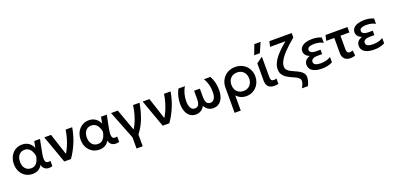

<svg xmlns="http://www.w3.org/2000/svg" viewBox="8 -1885 6585 3220"><g transform="rotate(-20 3300.0 -275.0)"><path d="M275.3 15Q205.4 15 150.8 -18.9Q96.2 -52.8 65 -112.1Q33.8 -171.4 33.8 -247.5Q33.8 -304.6 51.5 -352.7Q69.2 -400.8 101.5 -436.1Q133.7 -471.3 177.2 -490.7Q220.8 -510 272.7 -510Q321.1 -510 358.9 -493.3Q396.7 -476.6 423.4 -447.5Q450.2 -418.4 465.9 -380.6L487.7 -495H590.1L544.4 -260Q533.2 -203.1 532.9 -166.2Q532.6 -129.4 543.1 -110.1Q553.6 -90.8 575.3 -86.2Q597.1 -81.6 629.6 -89.1V5.9Q581.9 19.4 543.9 12.4Q506 5.4 481.9 -19.2Q457.9 -43.9 451.9 -83.8Q423.6 -35.6 380.7 -10.3Q337.8 15 275.3 15ZM284.9 -82.5Q329.8 -82.5 359 -103.8Q388.2 -125.1 405.7 -162.2Q423.1 -199.3 432.3 -247.1Q429.2 -263.9 423.1 -285.4Q417.1 -307 406.4 -329.2Q395.8 -351.4 379.3 -370.4Q362.9 -389.3 339.1 -400.9Q315.4 -412.5 282.8 -412.5Q240.9 -412.5 209.8 -392.5Q178.6 -372.5 161.3 -335.5Q144.1 -298.5 144.1 -247.9Q144.1 -170.7 183.1 -126.6Q222.1 -82.5 284.9 -82.5Z M844.1 0 666.9 -495H788.1L919.3 -94.2L902.8 -92.8Q934.6 -141.3 963.2 -203.9Q991.7 -266.4 1013.7 -340Q1035.8 -413.6 1048.3 -495H1165.1Q1141.4 -353.3 1088.6 -228Q1035.8 -102.8 962.8 0Z M1467.3 15Q1397.4 15 1342.8 -18.9Q1288.2 -52.8 1257 -112.1Q1225.8 -171.4 1225.8 -247.5Q1225.8 -304.6 1243.5 -352.7Q1261.2 -400.8 1293.5 -436.1Q1325.7 -471.3 1369.2 -490.7Q1412.8 -510 1464.7 -510Q1513.1 -510 1550.9 -493.3Q1588.7 -476.6 1615.4 -447.5Q1642.2 -418.4 1657.9 -380.6L1679.7 -495H1782.1L1736.4 -260Q1725.2 -203.1 1724.9 -166.2Q1724.6 -129.4 1735.1 -110.1Q1745.6 -90.8 1767.3 -86.2Q1789.1 -81.6 1821.6 -89.1V5.9Q1773.9 19.4 1735.9 12.4Q1698 5.4 1673.9 -19.2Q1649.9 -43.9 1643.9 -83.8Q1615.6 -35.6 1572.7 -10.3Q1529.8 15 1467.3 15ZM1476.9 -82.5Q1521.8 -82.5 1551 -103.8Q1580.2 -125.1 1597.7 -162.2Q1615.1 -199.3 1624.3 -247.1Q1621.2 -263.9 1615.1 -285.4Q1609.1 -307 1598.4 -329.2Q1587.8 -351.4 1571.3 -370.4Q1554.9 -389.3 1531.1 -400.9Q1507.4 -412.5 1474.8 -412.5Q1432.9 -412.5 1401.8 -392.5Q1370.6 -372.5 1353.3 -335.5Q1336.1 -298.5 1336.1 -247.9Q1336.1 -170.7 1375.1 -126.6Q1414.1 -82.5 1476.9 -82.5Z M2057.3 210V11.6L1858.9 -495H1979.4L2133.7 -68.1L2103.3 -84.2Q2141 -134.2 2170.1 -198.9Q2199.2 -263.5 2219.6 -338.6Q2239.9 -413.7 2251.6 -495H2366.5Q2343.6 -356.1 2297.1 -231.3Q2250.5 -106.5 2167.3 0V210Z M2600.1 0 2422.9 -495H2544.1L2675.3 -94.2L2658.8 -92.8Q2690.6 -141.3 2719.2 -203.9Q2747.7 -266.4 2769.7 -340Q2791.8 -413.6 2804.3 -495H2921.1Q2897.4 -353.3 2844.6 -228Q2791.8 -102.8 2718.8 0Z M3193.9 15Q3130.9 15 3087.3 -17.3Q3043.8 -49.6 3021.6 -107.2Q2999.3 -164.8 2999.3 -241.1Q2999.3 -287 3006.6 -331.8Q3013.8 -376.6 3027.9 -418.1Q3041.9 -459.5 3061.9 -495H3177.8Q3162.1 -471 3149.5 -442.2Q3136.9 -413.3 3128.3 -381.3Q3119.8 -349.4 3115.2 -315.2Q3110.7 -281.1 3110.7 -246.6Q3110.7 -175.9 3134.6 -131.7Q3158.4 -87.5 3207.6 -86.9Q3256.2 -86.6 3275.9 -122Q3295.6 -157.5 3295.6 -224.4V-370.6H3398.3V-224.4Q3398.3 -157.5 3418.2 -122Q3438 -86.6 3486.3 -86.9Q3510.9 -87.2 3529.1 -98.8Q3547.3 -110.3 3559.3 -131.4Q3571.3 -152.4 3577.2 -181.6Q3583.2 -210.8 3583.2 -246.6Q3583.2 -292.9 3575.2 -337.6Q3567.2 -382.2 3552.2 -422.7Q3537.3 -463.1 3516.1 -495H3631.9Q3662.1 -442 3678.3 -375.9Q3694.6 -309.8 3694.6 -241.1Q3694.6 -183.9 3682 -136.7Q3669.4 -89.6 3644.6 -55.7Q3619.8 -21.8 3583.6 -3.4Q3547.4 15 3499.9 15Q3452.1 15 3411.3 -10.3Q3370.4 -35.7 3346.9 -82.4Q3323.8 -35.7 3282.3 -10.3Q3240.8 15 3193.9 15Z M3807.6 210V-242.6Q3807.6 -317.2 3841.6 -377.8Q3875.7 -438.4 3936.1 -474.2Q3996.4 -510 4075.3 -510Q4156.1 -510 4216.4 -474.5Q4276.7 -439.1 4310.2 -379.4Q4343.7 -319.7 4343.7 -247.5Q4343.7 -192.9 4325.2 -145.2Q4306.8 -97.6 4273 -61.6Q4239.2 -25.6 4193.1 -5.3Q4146.9 15 4091.4 15Q4038.4 15 3992.2 -5.9Q3946.1 -26.9 3917.2 -62.9V210ZM4075.3 -82.5Q4121.3 -82.5 4157 -102.8Q4192.8 -123 4213.1 -159.9Q4233.4 -196.9 4233.4 -247.5Q4233.4 -298.1 4213 -335.2Q4192.6 -372.3 4156.8 -392.4Q4121.1 -412.5 4075.3 -412.5Q4029.5 -412.5 3993.8 -392.4Q3958.1 -372.3 3937.6 -335.2Q3917.2 -298.1 3917.2 -247.5Q3917.2 -196.9 3937.5 -159.9Q3957.9 -123 3993.6 -102.8Q4029.3 -82.5 4075.3 -82.5Z M4587.6 14Q4547.6 14 4516.2 -1Q4484.9 -16.1 4467 -47.2Q4449.1 -78.3 4449.1 -127V-440.1L4559.1 -518.8V-159.9Q4559.1 -116.4 4572 -99.2Q4584.9 -82 4613.2 -82Q4622.8 -82 4634.8 -83.8Q4646.9 -85.6 4663.6 -90.5V4.9Q4646.2 9.3 4624.8 11.7Q4603.3 14 4587.6 14ZM4445.7 -585 4512.6 -759.5H4624.3L4546.9 -585Z M5116.2 210H5008.8Q5033 166.6 5041.9 140Q5050.8 113.3 5050.8 93.9Q5050.8 62 5028.1 40.8Q5005.3 19.5 4969.3 2.4Q4933.3 -14.6 4893.1 -32.7Q4852.8 -50.7 4816.8 -75.4Q4780.8 -100.1 4758.1 -137Q4735.3 -174 4735.3 -228.6Q4735.3 -282.1 4758.4 -333.9Q4781.5 -385.7 4821.5 -435.6Q4861.6 -485.4 4912.6 -533.1Q4963.6 -580.8 5019.2 -626H4744.1L4766.6 -720H5164.8V-641.2Q5107.2 -593.8 5058.4 -549.2Q5009.6 -504.5 4970.5 -462.6Q4931.4 -420.8 4904 -381.9Q4876.5 -343.1 4862 -307.3Q4847.6 -271.6 4847.6 -239Q4847.6 -200.2 4869.9 -174.6Q4892.2 -148.9 4927.4 -130.6Q4962.6 -112.4 5001.9 -95.9Q5041.2 -79.4 5076.5 -58.7Q5111.7 -38.1 5134 -8.1Q5156.3 21.8 5156.3 67.5Q5156.3 87.5 5151.8 110.1Q5147.4 132.7 5138.7 157.7Q5129.9 182.6 5116.2 210Z M5440.1 15Q5338.1 15 5276.5 -22Q5214.8 -59 5214.8 -134.4Q5214.8 -174.5 5238.3 -205.7Q5261.8 -236.8 5317.6 -256.1Q5267.2 -276.2 5246.6 -305.8Q5226.1 -335.4 5226.1 -370.5Q5226.1 -415.8 5255.3 -446.7Q5284.5 -477.7 5334.6 -493.5Q5384.7 -509.4 5446.7 -509.4Q5493.8 -509.4 5534.7 -502Q5575.5 -494.7 5613.9 -477.2V-380.8Q5582.3 -400.7 5541.8 -410.2Q5501.3 -419.8 5454.2 -419.8Q5420.5 -419.8 5392.9 -413.7Q5365.4 -407.7 5348.9 -394.1Q5332.4 -380.5 5332.4 -357.4Q5332.4 -326.8 5361.7 -309.5Q5391 -292.2 5438.4 -292.2H5523.6V-213.2H5441.4Q5406.7 -213.2 5380.8 -206Q5354.9 -198.7 5340.8 -183.5Q5326.6 -168.4 5326.6 -144.9Q5326.6 -109.8 5359.5 -93Q5392.4 -76.1 5450.9 -76.1Q5503.7 -76.1 5550.2 -87.9Q5596.6 -99.8 5630.9 -123.1V-27.2Q5590.3 -6.3 5542.8 4.3Q5495.2 15 5440.1 15Z M5948.1 14Q5908.4 14 5876.7 -1.2Q5845 -16.4 5826.4 -48Q5807.8 -79.5 5807.8 -128.2V-398.2H5664.7L5686.1 -495H6077.6V-398.2H5917.8V-162.8Q5917.8 -120.8 5931.4 -102.3Q5945 -83.9 5971.6 -83.9Q5982.9 -83.9 5996.3 -87Q6009.7 -90.1 6025.8 -95.9L6035.6 -0.1Q6014.4 6.6 5991.5 10.3Q5968.6 14 5948.1 14Z M6372.1 15Q6270.1 15 6208.5 -22Q6146.8 -59 6146.8 -134.4Q6146.8 -174.5 6170.3 -205.7Q6193.8 -236.8 6249.6 -256.1Q6199.2 -276.2 6178.6 -305.8Q6158.1 -335.4 6158.1 -370.5Q6158.1 -415.8 6187.3 -446.7Q6216.5 -477.7 6266.6 -493.5Q6316.7 -509.4 6378.7 -509.4Q6425.8 -509.4 6466.7 -502Q6507.5 -494.7 6545.9 -477.2V-380.8Q6514.3 -400.7 6473.8 -410.2Q6433.3 -419.8 6386.2 -419.8Q6352.5 -419.8 6324.9 -413.7Q6297.4 -407.7 6280.9 -394.1Q6264.4 -380.5 6264.4 -357.4Q6264.4 -326.8 6293.7 -309.5Q6323 -292.2 6370.4 -292.2H6455.6V-213.2H6373.4Q6338.7 -213.2 6312.8 -206Q6286.9 -198.7 6272.8 -183.5Q6258.6 -168.4 6258.6 -144.9Q6258.6 -109.8 6291.5 -93Q6324.4 -76.1 6382.9 -76.1Q6435.7 -76.1 6482.2 -87.9Q6528.6 -99.8 6562.9 -123.1V-27.2Q6522.3 -6.3 6474.8 4.3Q6427.2 15 6372.1 15Z"/></g></svg>

Font: Geologica-Sharp
Style: Regular
Weight: 100
Designer: Sindre Bremnes, Frode Helland
Foundry: Monokrom Skriftforlag AS
Version: Version 1.010;gftools[0.9.28]